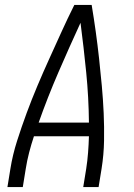

<svg xmlns="http://www.w3.org/2000/svg" viewBox="-20 -755 540 775"><path d="M10 0 22 -74Q31 -130 49 -186.5Q67 -243 87.5 -298.5Q108 -354 131 -408.5Q154 -463 179 -518Q204 -573 228.5 -627Q253 -681 280 -735H350Q359 -681 366.5 -627Q374 -573 380 -518Q386 -463 391 -408.5Q396 -354 398.5 -298.5Q401 -243 400 -186.5Q399 -130 390 -74L378 0H316L328 -74Q333 -106 335.5 -139Q338 -172 339 -205H117Q106 -172 97.5 -139Q89 -106 84 -74L72 0ZM136 -260H339Q338 -362 328 -462.5Q318 -563 305 -663Q259 -563 215.5 -462.5Q172 -362 136 -260Z"/></svg>

Font: Iosevka Curly Light
Style: Italic
Weight: 300
Italic angle: -9°
Monospace: yes
Designer: Belleve Invis
Foundry: Belleve Invis
Version: Version 22.1.2; ttfautohint (v1.8.4)